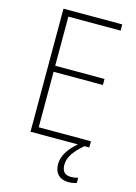

<svg xmlns="http://www.w3.org/2000/svg" viewBox="-137 -837 764 1076"><g transform="rotate(15 245.0 -299.0)"><path d="M324 78C324 31 358 -10 406 -51H434V-87H131V-409H417V-444H131V-729H434V-765H93V-51H368C317 -8 289 37 289 84C289 138 321 167 371 167C391 167 407 163 418 159V129C409 132 393 135 376 135C341 135 324 116 324 78Z"/></g></svg>

Font: Noto Sans Tamil UI SemiCondensed ExtraLight
Style: Regular
Weight: 200
Width: 4
Designer: Jelle Bosma - Monotype Design Team
Foundry: Monotype Imaging Inc.
Version: Version 2.004